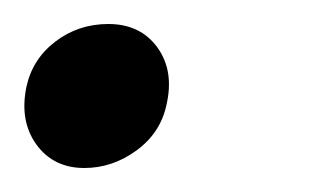

<svg xmlns="http://www.w3.org/2000/svg" viewBox="-22 -130 258 160"><path d="M48.3 10Q22.5 10 8.3 -9.6Q-5.8 -29.2 0 -57.5Q5 -80.8 24.2 -95.4Q43.3 -110 68.3 -110Q95 -110 109.2 -90.4Q123.3 -70.8 116.7 -42.5Q111.7 -19.2 91.7 -4.6Q71.7 10 48.3 10Z"/></svg>

Font: Funnel Sans Light Light
Style: Italic
Weight: 300
Italic angle: -14.036°
Version: Version 1.000